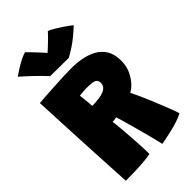

<svg xmlns="http://www.w3.org/2000/svg" viewBox="-277 -1003 1101 1101"><g transform="rotate(-45 273.5 -453.0)"><path d="M50.5 12Q47.5 -44.5 43 -126Q38.5 -207.5 33.8 -300.2Q29 -393 24.8 -484.5Q20.5 -576 17 -651.5Q38 -653.5 71.8 -655.8Q105.5 -658 144.8 -660.2Q184 -662.5 221.5 -664Q259 -665.5 287 -665.5Q326.5 -665.5 367.2 -658.2Q408 -651 442.5 -632.5Q477 -614 498 -580Q519 -546 519 -492Q519 -440.5 491.8 -394.2Q464.5 -348 425 -326.5Q436.5 -304 450.2 -273.8Q464 -243.5 477.8 -210.2Q491.5 -177 504.2 -145Q517 -113 527 -86.8Q537 -60.5 542 -44.5Q523.5 -33.5 493 -23.8Q462.5 -14 430.5 -6.5Q398.5 1 375.2 5.5Q352 10 348 10.5Q345 -4 337.5 -34Q330 -64 320 -101.2Q310 -138.5 300 -175.2Q290 -212 281.5 -241.5Q273 -271 268.5 -284.5Q262 -283.5 257.2 -282.5Q252.5 -281.5 247.8 -281.2Q243 -281 236 -280.5Q238 -266.5 240.5 -240.2Q243 -214 245.5 -181Q248 -148 250.2 -113.8Q252.5 -79.5 253.8 -49.8Q255 -20 255 -1Q230 4.5 194.8 7.2Q159.5 10 121.8 11Q84 12 50.5 12ZM218 -427.5Q229.5 -427.5 242.2 -428.2Q255 -429 274 -431.5Q296 -434.5 312.2 -441Q328.5 -447.5 337.2 -458.8Q346 -470 346 -486Q346 -504 336.5 -511.8Q327 -519.5 309 -521.5Q291 -523.5 265 -523.5Q257 -523.5 248.8 -523Q240.5 -522.5 233 -521.8Q225.5 -521 219.2 -520.2Q213 -519.5 209 -519Q210 -510.5 211 -501Q212 -491.5 213.2 -481.5Q214.5 -471.5 215.2 -461.8Q216 -452 216.8 -443.2Q217.5 -434.5 218 -427.5ZM341.5 -911.5Q357 -905.5 377.5 -893.5Q398 -881.5 417.8 -868Q437.5 -854.5 452 -843.8Q466.5 -833 470 -830Q414 -778 373.5 -751.5Q333 -725 317 -717.5Q304.5 -717.5 276.5 -717.8Q248.5 -718 218 -718.2Q187.5 -718.5 168 -719Q135.5 -754 103.2 -784.8Q71 -815.5 34 -848Q47 -857 69.2 -871.5Q91.5 -886 116.8 -899.2Q142 -912.5 163 -918Q179.5 -901.5 194 -886.2Q208.5 -871 220.5 -858Q232.5 -845 241.2 -835.2Q250 -825.5 255 -820H246.5Q251 -823 267 -837.5Q283 -852 303.5 -872Q324 -892 341.5 -911.5Z"/></g></svg>

Font: Grandstander Thin Black
Style: Regular
Weight: 900
Version: Version 1.200